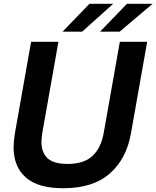

<svg xmlns="http://www.w3.org/2000/svg" viewBox="-20 -985 830 1019"><path d="M52 -204Q52 -232 59 -277L145 -763H290L204 -277Q200 -245 200 -231Q200 -175 232.5 -145Q265 -115 339 -115Q426 -115 471 -157.5Q516 -200 530 -277L616 -763H761L675 -277Q651 -141 562 -63.5Q473 14 316 14Q181 14 116.5 -43.5Q52 -101 52 -204ZM416 -817H312L455 -965H581ZM615 -817H511L654 -965H790Z"/></svg>

Font: Open Sauce One
Style: Bold Italic
Weight: 700
Italic angle: -10°
Designer: Alfredo Marco Pradil
Foundry: Creative Sauce Fz LLC
Version: Version 1.477